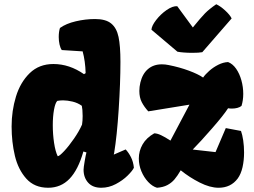

<svg xmlns="http://www.w3.org/2000/svg" viewBox="-20 -883 1210 913"><path d="M233.9 -578.6Q310.1 -578.6 379.4 -530.3L387.2 -535.2Q385.7 -592.3 373 -638.7L273.9 -645Q267.1 -653.8 263.2 -671.1Q259.3 -688.5 259.3 -707Q259.3 -731.9 265.1 -750Q294.4 -771 340.3 -781.7Q386.2 -792.5 432.1 -792.5Q482.9 -792.5 508.8 -771.2Q534.7 -750 543.7 -707.3Q552.7 -664.6 552.7 -588.9Q552.7 -489.3 544.4 -362.8Q536.1 -236.3 522.9 -156.2L521 -147.9L577.6 -172.4Q591.8 -157.2 602.8 -135.5Q613.8 -113.8 616.7 -85.4Q609.9 -70.8 586.9 -48.1Q564 -25.4 530.8 -7.8Q497.6 9.8 461.4 9.8Q420.9 9.8 399.2 -14.4Q377.4 -38.6 377.4 -76.2Q377.4 -85.9 382.6 -116.2Q387.7 -146.5 391.1 -158.2L376.5 -162.6Q351.6 -75.2 310.5 -32.7Q269.5 9.8 209 9.8Q144 9.8 105.2 -33.4Q66.4 -76.7 50.8 -142.1Q35.2 -207.5 35.2 -281.7Q35.2 -356 55.9 -423.8Q76.7 -491.7 121.3 -535.2Q166 -578.6 233.9 -578.6ZM373 -331.5Q373 -346.7 371.8 -360.4Q370.6 -374 369.1 -379.9Q349.6 -394 325 -399.9Q300.3 -405.8 279.8 -405.8Q267.1 -405.8 252.4 -403.3Q242.7 -393.6 236.8 -361.1Q231 -328.6 231 -288.1Q231 -244.6 237.1 -203.9Q243.2 -163.1 254.4 -140.1Q262.2 -140.1 284.9 -164.3Q307.6 -188.5 332 -223.9Q356.4 -259.3 370.1 -290.5Q373 -308.1 373 -331.5ZM713.4 -249Q727.1 -249 745.8 -240.2Q764.6 -231.4 790.5 -214.4L880.9 -385.3L685.1 -353.5Q665.5 -375 654.1 -397.2Q642.6 -419.4 642.6 -450.7Q642.6 -469.7 647.5 -490.7Q657.7 -532.7 684.1 -554.9Q710.4 -577.1 749.5 -577.1Q766.1 -577.1 781.7 -573.7Q833.5 -563.5 877.7 -547.1Q921.9 -530.8 945.8 -514.2Q956.1 -529.3 975.1 -546.1Q994.1 -563 1017.8 -575Q1041.5 -586.9 1064.5 -587.9Q1086.4 -579.6 1102.8 -556.2Q1119.1 -532.7 1127.9 -501Q1136.7 -469.2 1136.7 -436.5Q1136.7 -405.8 1128.4 -379.4Q1120.6 -373 1108.6 -369.9Q1096.7 -366.7 1083 -366.7Q1073.2 -366.7 1064.5 -368.2Q1043.5 -335.4 988.5 -272.5Q933.6 -209.5 896.5 -171.9L1004.9 -159.7L1053.7 -273.9L1126 -260.3Q1132.3 -243.2 1136.5 -215.6Q1140.6 -188 1140.6 -157.7Q1140.6 -120.6 1133.3 -88.1Q1126 -55.7 1110.4 -34.2Q1077.6 9.8 1019.5 9.8Q978.5 9.8 929.7 -14.9Q880.9 -39.6 839.4 -73.2Q823.7 -46.4 809.6 -29.8Q795.4 -13.2 775.4 -2.7Q755.4 7.8 726.6 9.8Q704.6 3.4 684.6 -17.8Q664.6 -39.1 652.3 -68.6Q640.1 -98.1 640.1 -129.4Q640.1 -165 658 -196.3Q675.8 -227.5 713.4 -249ZM700.2 -741.7Q701.2 -760.3 722.4 -787.8Q743.7 -815.4 772.2 -835.2Q800.8 -855 822.8 -853.5L897 -752.4Q934.6 -798.8 954.6 -819.3Q974.6 -839.8 1008.3 -862.8Q1027.8 -854 1050.3 -833.5Q1072.8 -813 1081.5 -795.4L941.9 -634.8Q925.8 -631.8 894.5 -631.8Q874 -631.8 854.5 -633.3Q835 -634.8 823.7 -637.2Z"/></svg>

Font: Kavoon
Style: Regular
Weight: 400
Designer: Viktoriya Grabowska
Foundry: Viktoriya Grabowska
Version: Version 1.004; ttfautohint (v1.4.1)